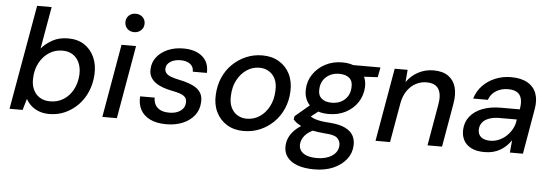

<svg xmlns="http://www.w3.org/2000/svg" viewBox="-56 -905 3785 1317"><g transform="rotate(5 1836.0 -246.5)"><path d="M298 12Q257 12 224.5 -1Q192 -14 170.5 -34.5Q149 -55 137 -78L114 0H24L151 -720H251L200 -430Q230 -466 276 -491Q322 -516 383 -516Q449 -516 494.5 -486Q540 -456 563.5 -404.5Q587 -353 584 -287Q581 -224 558.5 -169.5Q536 -115 497 -74.5Q458 -34 407.5 -11Q357 12 298 12ZM297 -75Q348 -75 388.5 -100.5Q429 -126 453.5 -171.5Q478 -217 481 -275Q483 -320 468 -355Q453 -390 423.5 -409.5Q394 -429 352 -429Q300 -429 259.5 -402.5Q219 -376 194 -330Q169 -284 167 -226Q164 -181 179.5 -146.5Q195 -112 225 -93.5Q255 -75 297 -75Z M663 0 751 -504H851L763 0ZM830 -598Q801 -598 782.5 -616Q764 -634 764 -662Q764 -689 782.5 -707Q801 -725 830 -725Q858 -725 877 -707.5Q896 -690 896 -662Q896 -634 876.5 -616Q857 -598 830 -598Z M1104 12Q1037 12 992 -10Q947 -32 926 -71.5Q905 -111 909 -163H1009Q1009 -137 1019.5 -116Q1030 -95 1054 -82Q1078 -69 1117 -69Q1150 -69 1174 -79Q1198 -89 1211.5 -106.5Q1225 -124 1226 -148Q1227 -171 1215 -184.5Q1203 -198 1179.5 -206Q1156 -214 1124 -220Q1092 -226 1062 -236.5Q1032 -247 1009.5 -263Q987 -279 974.5 -302Q962 -325 964 -357Q966 -403 993.5 -438.5Q1021 -474 1068.5 -495Q1116 -516 1176 -516Q1260 -516 1307.5 -475.5Q1355 -435 1351 -363H1254Q1255 -396 1231 -415Q1207 -434 1164 -434Q1121 -434 1093.5 -415.5Q1066 -397 1065 -369Q1064 -350 1075.5 -336.5Q1087 -323 1110.5 -314.5Q1134 -306 1168 -299Q1203 -292 1233 -281.5Q1263 -271 1285.5 -255.5Q1308 -240 1319.5 -216.5Q1331 -193 1329 -159Q1327 -107 1297 -68.5Q1267 -30 1217 -9Q1167 12 1104 12Z M1636 12Q1570 12 1521 -18Q1472 -48 1446.5 -100.5Q1421 -153 1425 -220Q1428 -284 1451.5 -338Q1475 -392 1515.5 -431.5Q1556 -471 1608.5 -493.5Q1661 -516 1721 -516Q1787 -516 1836 -486.5Q1885 -457 1910.5 -405.5Q1936 -354 1933 -285Q1930 -221 1906.5 -167Q1883 -113 1842.5 -73Q1802 -33 1749.5 -10.5Q1697 12 1636 12ZM1650 -74Q1699 -74 1738.5 -100Q1778 -126 1803 -173Q1828 -220 1830 -281Q1833 -329 1817.5 -362Q1802 -395 1773 -412.5Q1744 -430 1708 -430Q1660 -430 1620.5 -403.5Q1581 -377 1556 -330.5Q1531 -284 1529 -223Q1526 -175 1541.5 -142Q1557 -109 1585.5 -91.5Q1614 -74 1650 -74Z M2141 232Q2076 232 2028.5 215.5Q1981 199 1955.5 166.5Q1930 134 1932 87Q1934 51 1951 20Q1968 -11 2000 -37Q2032 -63 2080 -84L2128 -40Q2078 -20 2054.5 9Q2031 38 2030 70Q2029 96 2043.5 115Q2058 134 2086.5 143.5Q2115 153 2154 153Q2216 153 2257 126Q2298 99 2300 53Q2301 24 2280.5 3.5Q2260 -17 2197 -20Q2149 -24 2112.5 -31Q2076 -38 2049.5 -47.5Q2023 -57 2004 -69.5Q1985 -82 1972 -97L1976 -120L2090 -216L2164 -188L2040 -90L2068 -139Q2080 -131 2092 -124Q2104 -117 2120.5 -111.5Q2137 -106 2161 -102Q2185 -98 2221 -96Q2289 -91 2328 -71.5Q2367 -52 2383 -22Q2399 8 2397 45Q2395 98 2362.5 140Q2330 182 2273.5 207Q2217 232 2141 232ZM2207 -155Q2150 -155 2111 -175.5Q2072 -196 2053.5 -231Q2035 -266 2037 -311Q2039 -368 2070.5 -414.5Q2102 -461 2154 -488.5Q2206 -516 2271 -516Q2328 -516 2366.5 -495Q2405 -474 2423.5 -439Q2442 -404 2440 -360Q2437 -302 2406.5 -255.5Q2376 -209 2324.5 -182Q2273 -155 2207 -155ZM2221 -234Q2276 -234 2311 -266Q2346 -298 2348 -351Q2351 -393 2326.5 -414.5Q2302 -436 2257 -436Q2203 -436 2167 -404Q2131 -372 2129 -319Q2126 -278 2151 -256Q2176 -234 2221 -234ZM2338 -426 2327 -504H2534L2521 -436Z M2544 0 2632 -504H2721L2714 -419Q2745 -464 2793.5 -490Q2842 -516 2899 -516Q2962 -516 3000.5 -489Q3039 -462 3052.5 -413.5Q3066 -365 3054 -298L3002 0H2902L2952 -288Q2964 -356 2941 -393Q2918 -430 2858 -430Q2819 -430 2785 -412Q2751 -394 2726.5 -359.5Q2702 -325 2692 -274L2644 0Z M3295 12Q3238 12 3202 -7Q3166 -26 3150 -58Q3134 -90 3136 -128Q3138 -181 3169 -220Q3200 -259 3254.5 -280Q3309 -301 3381 -301H3511Q3519 -345 3511.5 -374.5Q3504 -404 3481 -418Q3458 -432 3419 -432Q3374 -432 3338 -410.5Q3302 -389 3287 -347H3186Q3202 -400 3238.5 -437.5Q3275 -475 3325.5 -495.5Q3376 -516 3433 -516Q3502 -516 3546 -491Q3590 -466 3607 -420.5Q3624 -375 3613 -312L3559 0H3469L3477 -85Q3463 -65 3445 -47Q3427 -29 3404 -15.5Q3381 -2 3354 5Q3327 12 3295 12ZM3327 -69Q3359 -69 3388.5 -82Q3418 -95 3441 -117.5Q3464 -140 3478.5 -168Q3493 -196 3496 -227L3497 -230H3378Q3337 -230 3306.5 -219Q3276 -208 3260 -187.5Q3244 -167 3243 -139Q3242 -106 3264 -87.5Q3286 -69 3327 -69Z"/></g></svg>

Font: DM Sans Medium
Style: Italic
Weight: 500
Italic angle: -10°
Designer: Colophon Foundry, Jonny Pinhorn
Foundry: Colophon Foundry
Version: Version 4.004;gftools[0.9.30]